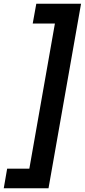

<svg xmlns="http://www.w3.org/2000/svg" viewBox="-49 -831 451 1021"><path d="M-29 170 -11 66H107L243 -706H125L144 -811H382L209 170Z"/></svg>

Font: Rethink Sans
Style: Bold Italic
Weight: 700
Italic angle: -10°
Designer: The Rethink Sans project authors (Hans Thiessen). DM Sans designed by Colophon Foundry.
Foundry: Rethink Communications LLC
Version: Version 1.001